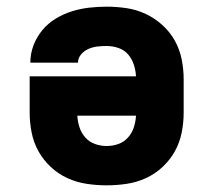

<svg xmlns="http://www.w3.org/2000/svg" viewBox="-20 -548 640 576"><path d="M300 8Q270 8 240 3.5Q210 -1 182.5 -13.5Q155 -26 132.5 -47Q110 -68 95.5 -94Q81 -120 75 -150Q69 -180 69 -210V-319H388Q387 -337 381.5 -354Q376 -371 364.5 -384.5Q353 -398 335.5 -404Q318 -410 300 -410Q286 -410 272.5 -408.5Q259 -407 246 -401.5Q233 -396 223.5 -385Q214 -374 214 -360H71Q71 -387 80.5 -412Q90 -437 107 -457.5Q124 -478 147 -492Q170 -506 195.5 -514Q221 -522 247.5 -525Q274 -528 300 -528Q330 -528 360 -523.5Q390 -519 417.5 -506Q445 -493 467.5 -472.5Q490 -452 504.5 -426Q519 -400 525 -370Q531 -340 531 -310V-210Q531 -180 525 -150Q519 -120 504.5 -94Q490 -68 467.5 -47Q445 -26 417.5 -13.5Q390 -1 360 3.5Q330 8 300 8ZM300 -110Q318 -110 335 -116Q352 -122 364 -135.5Q376 -149 381.5 -166Q387 -183 388 -201H212Q213 -183 218.5 -166Q224 -149 236 -135.5Q248 -122 265 -116Q282 -110 300 -110Z"/></svg>

Font: Iosevka Heavy Extended
Style: Regular
Weight: 900
Width: 7
Monospace: yes
Designer: Belleve Invis
Foundry: Belleve Invis
Version: Version 32.5.0; ttfautohint (v1.8.4)